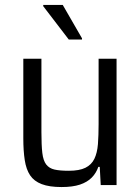

<svg xmlns="http://www.w3.org/2000/svg" viewBox="-20 -747 567 775"><path d="M228.3 8Q179.1 8 148.2 -3.8Q117.4 -15.6 101.5 -39.4Q85.6 -63.3 79.9 -100.7Q74.1 -138.2 74.1 -188.9V-510H147.2V-213.5Q147.2 -161.2 150.8 -129.9Q154.5 -98.6 166.5 -83.1Q178.5 -67.5 200 -62.6Q221.6 -57.7 257.5 -57.7Q300.3 -57.7 324.8 -69.8Q349.3 -81.9 360.9 -105.9Q372.5 -129.9 375.3 -165.2Q378 -200.5 378 -246V-510H450.5V0H386.6L382.6 -73.4H376.9Q368.3 -48.4 350.2 -30Q332.1 -11.7 302.6 -1.8Q273 8 228.3 8ZM257.7 -587.3 154.5 -722V-727H233.3L311 -592.3V-587.3Z"/></svg>

Font: Saira Thin SemiCondensed
Style: Regular
Weight: 100
Width: 4
Version: Version 1.101